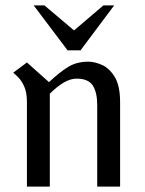

<svg xmlns="http://www.w3.org/2000/svg" viewBox="-20 -693 540 713"><path d="M80 0V-314Q80 -349 70.5 -370.5Q61 -392 49 -404.5Q37 -417 29 -423L80 -461L162 -388Q199 -423 231.5 -443.5Q264 -464 308 -464Q331 -464 358.5 -452Q386 -440 406 -407.5Q426 -375 426 -313V0H341V-303Q341 -350 324.5 -375.5Q308 -401 264 -401Q221 -401 165 -345V0ZM231 -506 105 -673H145L255 -580L364 -673H404L279 -506Z"/></svg>

Font: Belleza
Style: Regular
Weight: 400
Designer: Eduardo Rodriguez Tunni
Foundry: Eduardo Rodriguez Tunni
Version: Version 1.003; ttfautohint (v1.8.4.7-5d5b)